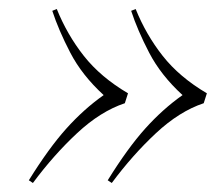

<svg xmlns="http://www.w3.org/2000/svg" viewBox="-20 -478 494 426"><path d="M44 -78Q88 -149 127 -192.5Q166 -236 210 -267Q162 -311 136 -361Q110 -411 96 -454L106 -458Q129 -401 166 -354Q203 -307 264 -271L257 -249Q203 -231 151 -182.5Q99 -134 53 -72ZM219 -78Q263 -149 302 -192.5Q341 -236 385 -267Q337 -311 311 -361Q285 -411 271 -454L281 -458Q304 -401 341 -354Q378 -307 439 -271L432 -249Q378 -231 326 -182.5Q274 -134 228 -72Z"/></svg>

Font: Literata 72pt ExtraLight
Style: Italic
Weight: 200
Italic angle: -2°
Designer: Latin by Veronika Burian and Jose Scaglione. Greek by Irene Vlachou. Cyrillic by Vera Evstafieva
Foundry: TypeTogether
Version: Version 3.002